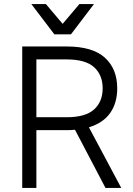

<svg xmlns="http://www.w3.org/2000/svg" viewBox="-20 -930 660 950"><path d="M351 -288Q341 -287 331 -286.5Q321 -286 310 -286H160V0H90V-700H310Q438 -700 499 -644.5Q560 -589 560 -493Q560 -421 525.5 -371.5Q491 -322 420 -300L580 0H502ZM160 -636V-350H310Q403 -350 445.5 -388.5Q488 -427 488 -493Q488 -559 445.5 -597.5Q403 -636 310 -636ZM135 -910H207L290 -812L373 -910H445L331 -760H249Z"/></svg>

Font: PT Root UI Web
Style: Regular
Weight: 400
Designer: Vitaly Kuzmin
Foundry: ParaType Ltd.
Version: Version 1.000W